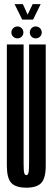

<svg xmlns="http://www.w3.org/2000/svg" viewBox="-20 -886 252 911"><path d="M105 4.5Q155 4.5 176 -18.2Q197 -41 197 -100.5V-675H118V-112.5Q118 -77 115 -66Q112 -55 105 -55Q97.5 -55 94.8 -66Q92 -77 92 -112.5V-675H12.5V-100.5Q12.5 -41 33.5 -18.2Q54.5 4.5 105 4.5ZM63 -704Q74.5 -704 82.8 -712Q91 -720 91 -732Q91 -744 82.8 -752.2Q74.5 -760.5 63 -760.5Q51 -760.5 42.5 -752.2Q34 -744 34 -732Q34 -720 42.5 -712Q51 -704 63 -704ZM149 -704Q161.5 -704 169.8 -712Q178 -720 178 -732Q178 -744 169.8 -752.2Q161.5 -760.5 149 -760.5Q137.5 -760.5 129.5 -752.2Q121.5 -744 121.5 -732Q121.5 -720 129.5 -712Q137.5 -704 149 -704ZM85.5 -793H137L173 -866.5H135L111 -816.5L88.5 -866.5H49Z"/></svg>

Font: Anybody UltraCondensed
Style: Regular
Weight: 400
Width: 1
Version: Version 1.113;gftools[0.9.25]